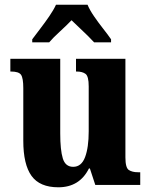

<svg xmlns="http://www.w3.org/2000/svg" viewBox="-20 -786 639 816"><path d="M228 10Q149 10 114 -38.5Q79 -87 79 -188V-411Q79 -454 69.5 -468Q60 -482 27 -482H24V-536H236V-219Q236 -148 247 -112.5Q258 -77 291 -77Q326 -77 341.5 -118Q357 -159 357 -228V-419Q357 -462 343.5 -472Q330 -482 306 -482H303V-536H513V-117Q513 -73 527.5 -63.5Q542 -54 566 -54H576V0H385L362 -70H358Q318 10 228 10ZM117 -619Q131 -638 151 -664Q171 -690 189.5 -717Q208 -744 218 -766H352Q361 -744 379.5 -717Q398 -690 418.5 -664Q439 -638 452 -619V-606H380Q371 -616 353.5 -633.5Q336 -651 316.5 -669Q297 -687 284 -700Q264 -679 234.5 -652Q205 -625 189 -606H117Z"/></svg>

Font: Noto Serif Georgian Condensed ExtraBold
Style: Regular
Weight: 800
Width: 3
Designer: Monotype Design Team, Akaki Razmadze
Foundry: Google LLC
Version: Version 2.003; ttfautohint (v1.8.4.7-5d5b)